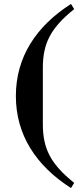

<svg xmlns="http://www.w3.org/2000/svg" viewBox="-20 -750 410 968"><path d="M60 -266C60 -70 162 86 338 198L354 172C234 76 196 -2 196 -124V-408C196 -530 234 -608 354 -704L338 -730C162 -618 60 -462 60 -266Z"/></svg>

Font: Old Standard
Style: Bold
Weight: 700
Designer: Alexey Kryukov <alexios@thessalonica.org.ru>
Version: Version 2.0.2